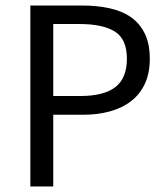

<svg xmlns="http://www.w3.org/2000/svg" viewBox="-20 -676 606 696"><path d="M90 0V-656H277Q332 -656 377.5 -646Q423 -636 455 -613.5Q487 -591 505 -554Q523 -517 523 -463Q523 -411 505.5 -373Q488 -335 456 -310Q424 -285 379.5 -272.5Q335 -260 281 -260H173V0ZM173 -328H271Q357 -328 398.5 -360.5Q440 -393 440 -463Q440 -534 396.5 -561.5Q353 -589 267 -589H173Z"/></svg>

Font: Giro Regular
Style: Regular
Weight: 400
Designer: Paul D. Hunt
Foundry: Adobe Systems Incorporated
Version: Version 1.000;PS 1.0;hotconv 1.0.88;makeotf.lib2.5.647800